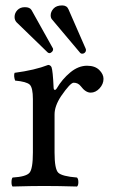

<svg xmlns="http://www.w3.org/2000/svg" viewBox="-20 -679 412 701"><path d="M70.8 -652.8Q88.9 -652.8 95.2 -642.1L172.9 -502.9Q173.8 -502 173.8 -499Q173.8 -493.2 168.9 -489Q164.1 -484.9 161.1 -484.9Q157.2 -484.9 153.8 -487.8L40 -598.1Q33.2 -606 33.2 -617.2Q33.2 -631.3 43.5 -642.1Q53.7 -652.8 70.8 -652.8ZM207 -659.2Q224.1 -659.2 230 -645L292.5 -502Q293.9 -499 293.9 -496.1Q293.9 -494.1 293 -491.5Q292 -488.8 288.6 -485.8Q285.2 -482.9 279.8 -482.9Q275.9 -482.9 272.9 -485.8L170.9 -606.9Q165 -612.8 165 -623Q165 -636.2 175.5 -647.7Q186 -659.2 207 -659.2ZM175.8 -357.9Q175.8 -353 179 -351.1Q182.1 -349.1 187 -356Q207 -390.1 236.6 -414.6Q266.1 -439 297.9 -439Q326.7 -439 342.3 -423.6Q357.9 -408.2 357.9 -391.1Q357.9 -372.1 343.5 -356.4Q329.1 -340.8 311 -340.8Q292.5 -340.8 274.9 -364.3Q265.1 -377 249 -377Q236.8 -377 203.1 -328.1Q179.2 -292 179.2 -261.2V-122.1Q179.2 -62 192.6 -48.6Q206.1 -35.2 261.2 -30.8Q266.1 -25.9 266.1 -13.9Q266.1 -2 261.2 2Q191.4 0 140.1 0Q96.2 0 25.9 2Q22 -2 22 -13.9Q22 -25.9 25.9 -30.8Q74.7 -33.7 87.4 -47.9Q100.1 -62 100.1 -122.1V-316.9Q100.1 -358.9 88.6 -369.9Q77.1 -380.9 35.2 -384.8Q29.3 -401.9 33.2 -413.1Q107.4 -422.9 155.8 -441.9Q163.6 -441.9 168 -434.1Q172.9 -421.9 175.8 -357.9Z"/></svg>

Font: Linux Libertine
Style: Regular
Weight: 400
Designer: Philipp H. Poll
Foundry: Philipp H. Poll
Version: Version 5.3.0 ; ttfautohint (v0.9)